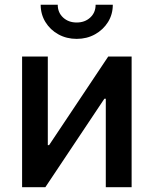

<svg xmlns="http://www.w3.org/2000/svg" viewBox="-20 -782 642 802"><path d="M529.8 0H421.9V-369.6H416L169.4 0H72.3V-545.9H179.7V-175.8H185.1L432.1 -545.9H529.8ZM300.3 -619.6Q258.3 -619.6 224.1 -638.4Q189.9 -657.2 169.9 -689.7Q149.9 -722.2 149.9 -762.2H221.2Q221.2 -729.5 243.7 -708.7Q266.1 -688 300.3 -688Q334.5 -688 356.9 -708.7Q379.4 -729.5 379.4 -762.2H451.2Q451.2 -722.2 431.2 -689.9Q411.1 -657.7 377 -638.7Q342.8 -619.6 300.3 -619.6Z"/></svg>

Font: Inter Medium
Style: Regular
Weight: 500
Designer: Rasmus Andersson
Foundry: rsms
Version: Version 4.001;git-9221beed3